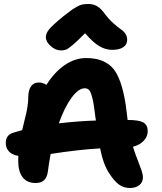

<svg xmlns="http://www.w3.org/2000/svg" viewBox="-20 -937 807 959"><path d="M285.2 -685.1Q257.3 -685.1 233.2 -706.8Q209 -728.5 209 -752Q209 -769.5 224.4 -789.3Q239.7 -809.1 296.9 -856Q325.7 -877.9 335.4 -885.3Q345.2 -892.6 362.1 -902.3Q378.9 -912.1 391.4 -914.6Q403.8 -917 421.9 -917Q447.3 -917 466.6 -905Q485.8 -893.1 504.9 -866.2Q524.4 -840.3 547.1 -820.1Q569.8 -799.8 583.3 -791Q596.7 -782.2 606 -769Q615.2 -755.9 615.2 -737.8Q615.2 -714.4 595.5 -701.2Q575.7 -688 540 -688Q507.3 -688 476.3 -706.3Q445.3 -724.6 404.8 -771Q365.7 -731 343 -712.2Q320.3 -693.4 309.8 -689.2Q299.3 -685.1 285.2 -685.1ZM628.9 2Q598.6 2 575 -14.6Q551.3 -31.2 525.9 -70.8Q496.6 -113.3 480 -195.8Q373 -189.9 232.9 -168Q223.1 -113.8 219.2 -81.1Q215.3 -51.3 200.4 -37.1Q185.5 -22.9 157.2 -22.9Q115.7 -22.9 93.3 -51.3Q70.8 -79.6 70.8 -136.2Q70.8 -140.1 71.3 -147.5Q71.8 -154.8 71.8 -158.2Q40 -164.1 24.4 -180.9Q8.8 -197.8 8.8 -223.1Q8.8 -262.7 45.9 -273.9Q50.8 -275.4 66.2 -280Q81.5 -284.7 90.8 -287.1Q94.2 -302.2 100.8 -328.9Q107.4 -355.5 111.1 -371.1Q114.7 -386.7 117.9 -408.7Q121.1 -430.7 121.1 -450.2Q121.1 -486.3 134.8 -505.6Q148.4 -524.9 173.8 -524.9Q194.3 -524.9 211.9 -513.2Q251.5 -576.2 302.7 -611.6Q354 -647 410.2 -647Q452.6 -647 483.6 -636Q514.6 -625 536.6 -603.8Q558.6 -582.5 574 -545.4Q589.4 -508.3 599.1 -462.2Q608.9 -416 616.2 -349.1Q616.2 -347.7 616.7 -343.8Q617.2 -339.8 617.2 -337.9Q673.8 -337.9 695.8 -325.2Q717.8 -312.5 717.8 -282.2Q717.8 -255.4 698.2 -234.1Q678.7 -212.9 644 -204.1Q653.3 -173.8 666.7 -139.9Q680.2 -106 687 -85.9Q693.8 -65.9 693.8 -49.8Q693.8 -26.9 676 -12.5Q658.2 2 628.9 2ZM402.8 -496.1Q372.6 -496.1 337.6 -449.2Q302.7 -402.3 273.9 -320.8Q372.6 -332.5 459 -335Q456.5 -352.1 456.1 -355Q449.2 -416 441.4 -447Q433.6 -478 425.3 -487.1Q417 -496.1 402.8 -496.1Z"/></svg>

Font: Shantell Sans Irregular
Style: Bold
Weight: 700
Designer: Stephen Nixon, Anya Danilova, Shantell Martin
Foundry: Arrow Type
Version: Version 1.006;[9816181b4]